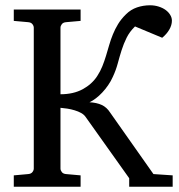

<svg xmlns="http://www.w3.org/2000/svg" viewBox="-20 -707 679 727"><path d="M469.2 0V-32.2L304.2 -264.2Q298.3 -272.9 287.4 -279.1Q276.4 -285.2 262.7 -289.3Q249 -293.5 234.9 -295.7Q220.7 -297.9 209 -298.8V-68.8Q209 -62 214.1 -55.4Q219.2 -48.8 230 -47.9L285.2 -43V0H32.2V-43L86.9 -47.9Q97.7 -48.8 102.8 -55.4Q107.9 -62 107.9 -68.8V-602.1Q107.9 -608.9 102.8 -615.5Q97.7 -622.1 86.9 -623L32.2 -627.9V-670.9H285.2V-627.9L230 -623Q219.2 -622.1 214.1 -615.5Q209 -608.9 209 -602.1V-350.1Q257.8 -350.1 293 -369.1Q328.1 -388.2 348.1 -418.9Q359.9 -437 367.7 -456.5Q375.5 -476.1 381.6 -496.3Q387.7 -516.6 393.6 -536.9Q399.4 -557.1 407.5 -576.9Q415.5 -596.7 427.2 -616Q439 -635.3 457 -652.8Q475.1 -670.9 498.8 -679Q522.5 -687 547.9 -687Q565.4 -687 580.8 -682.1Q596.2 -677.2 607.2 -669.2Q618.2 -661.1 624.5 -650.6Q630.9 -640.1 630.9 -628.9Q630.9 -611.8 621.1 -595Q611.3 -578.1 594.2 -564L491.2 -606.9Q470.7 -586.9 459.5 -564.2Q448.2 -541.5 440.4 -516.8Q432.6 -492.2 425.8 -466.6Q418.9 -440.9 407.2 -416Q399.9 -399.4 389.4 -384.3Q378.9 -369.1 367.2 -356.7Q355.5 -344.2 343 -334.7Q330.6 -325.2 318.8 -319.8Q346.2 -318.4 365.2 -309.6Q384.3 -300.8 397 -280.8L561 -47.9L633.8 -43V0Z"/></svg>

Font: Charis SIL Cyr
Style: Regular
Weight: 400
Foundry: SIL International
Version: Version 5.000